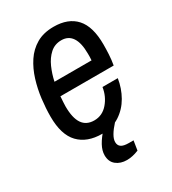

<svg xmlns="http://www.w3.org/2000/svg" viewBox="-176 -631 807 902"><g transform="rotate(-30 228.0 -180.5)"><path d="M205 12Q124 12 79.5 -34.5Q35 -81 35 -179Q35 -224 41 -273.5Q47 -323 61.5 -370Q76 -417 101 -455Q126 -493 164.5 -515.5Q203 -538 258 -538Q337 -538 378.5 -492Q420 -446 420 -349Q420 -324 418.5 -296Q417 -268 412 -239H123Q122 -223 121 -209.5Q120 -196 120 -186Q120 -123 141 -92Q162 -61 205 -61Q249 -61 279 -96Q309 -131 316 -178H399Q391 -127 366.5 -84Q342 -41 301.5 -14.5Q261 12 205 12ZM133 -312H334Q335 -322 335 -331.5Q335 -341 335 -348Q335 -406 315.5 -435.5Q296 -465 258 -465Q222 -465 197 -442.5Q172 -420 156.5 -385Q141 -350 133 -312ZM245 177Q210 177 187 158.5Q164 140 164 105Q164 80 179 52.5Q194 25 225 -9H283L284 -5Q262 19 250 39.5Q238 60 238 76Q238 94 250.5 103Q263 112 292 112H317L309 163Q275 177 245 177Z"/></g></svg>

Font: Archivo Narrow
Style: Italic
Weight: 400
Italic angle: -8°
Designer: Hector Gatti
Foundry: Omnibus-Type
Version: Version 3.002